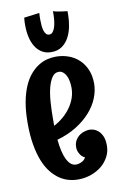

<svg xmlns="http://www.w3.org/2000/svg" viewBox="-92 -849 586 934"><g transform="rotate(-10 200.5 -381.5)"><path d="M382.8 -105Q382.8 -76.2 369.6 -50.8Q356.4 -25.4 334 -6.8Q311.5 11.7 281.2 22.5Q251 33.2 216.8 33.2Q193.8 33.2 170.4 26.9Q147 20.5 125.5 5.9Q104 -8.8 85 -32.7Q65.9 -56.6 52 -91.3Q38.1 -126 30 -172.6Q22 -219.2 22 -279.8Q22 -336.9 30 -380.9Q38.1 -424.8 52 -457.5Q65.9 -490.2 84.5 -512.5Q103 -534.7 124.3 -548.6Q145.5 -562.5 168.2 -568.4Q190.9 -574.2 212.9 -574.2Q245.6 -574.2 274.9 -563.7Q304.2 -553.2 326.2 -532.7Q348.1 -512.2 361.1 -482.2Q374 -452.1 374 -413.1Q374 -377.9 359.6 -342Q345.2 -306.2 316.9 -274.2Q288.6 -242.2 246.8 -216.1Q205.1 -189.9 150.9 -174.8Q153.8 -144.5 159.4 -119.6Q165 -94.7 173.6 -77.1Q182.1 -59.6 193.6 -49.8Q205.1 -40 220.2 -40Q230 -40.5 238.8 -43.5Q246.6 -45.9 254.6 -51.3Q262.7 -56.6 268.1 -66.9Q255.4 -72.8 248.5 -82Q241.7 -91.3 238.3 -99.6Q234.4 -109.4 233.9 -120.1Q233.9 -143.6 243.2 -158.2Q252.4 -172.9 265.1 -181.2Q277.8 -189.5 291 -192.6Q304.2 -195.8 312 -195.8Q320.3 -195.8 332.3 -192.4Q344.2 -189 355.5 -179.2Q366.7 -169.4 374.8 -151.6Q382.8 -133.8 382.8 -105ZM262.2 -412.1Q262.2 -429.7 259 -445.6Q255.9 -461.4 249.8 -473.1Q243.7 -484.9 234.6 -491.9Q225.6 -499 213.9 -499Q193.8 -499 181.2 -480.7Q168.5 -462.4 160.6 -432.1Q152.8 -401.9 149.9 -362.3Q147 -322.8 147 -279.8V-244.1Q171.9 -257.3 193.1 -275.4Q214.4 -293.5 229.7 -315.2Q245.1 -336.9 253.7 -361.3Q262.2 -385.7 262.2 -412.1ZM307.6 -782.2V-764.2Q307.6 -736.8 302 -707.8Q296.4 -678.7 283.7 -654.5Q271 -630.4 249.5 -615Q228 -599.6 196.8 -599.6Q169.4 -599.6 149.9 -611.6Q130.4 -623.5 117.7 -644Q105 -664.6 98.9 -691.9Q92.8 -719.2 92.8 -749.5Q92.8 -758.3 93 -768.1Q93.3 -777.8 94.7 -787.6L170.9 -797.4Q169.9 -789.1 169.9 -780.3Q169.9 -771.5 169.9 -762.2Q169.9 -748 171.1 -734.4Q172.4 -720.7 175.8 -709.7Q179.2 -698.7 185.3 -692.1Q191.4 -685.5 201.7 -685.5Q211.4 -685.5 218.3 -694.1Q225.1 -702.6 229.5 -716.3Q233.9 -730 235.8 -747.1Q237.8 -764.2 237.8 -781.2V-794.4Q248 -791 260.3 -788.8Q272.5 -786.6 283.2 -785.2Q295.9 -783.2 307.6 -782.2Z"/></g></svg>

Font: Rum Raisin
Style: Regular
Weight: 400
Designer: Astigmatic (AOETI)
Foundry: Astigmatic (AOETI)
Version: Version 1.000